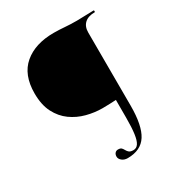

<svg xmlns="http://www.w3.org/2000/svg" viewBox="-190 -759 1014 1083"><g transform="rotate(-30 317.0 -217.5)"><path d="M327 193Q305 193 290.5 181Q276 169 276 154Q276 140 283.5 131.5Q291 123 303 123Q319 123 325.5 130Q332 137 337 146.5Q342 156 350.5 163Q359 170 378 170Q398 170 410 152Q422 134 427.5 94.5Q433 55 433 -8V-125Q413 -124 392 -123Q371 -122 345 -122Q294 -122 242.5 -135.5Q191 -149 148.5 -179.5Q106 -210 80 -260.5Q54 -311 54 -386Q54 -507 125.5 -567.5Q197 -628 318 -628Q352 -628 387.5 -625Q423 -622 467 -622Q495 -622 523.5 -623.5Q552 -625 577 -625Q579 -625 579 -619Q579 -613 577 -613Q534 -613 511 -592Q488 -571 488 -532L489 -55Q489 74 451 133.5Q413 193 327 193Z"/></g></svg>

Font: Cormorant Garamond Light Light
Style: Regular
Weight: 300
Version: Version 4.001